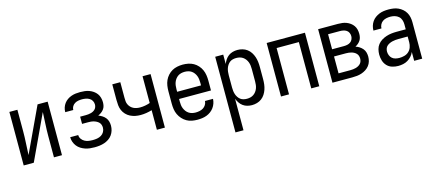

<svg xmlns="http://www.w3.org/2000/svg" viewBox="-52 -1057 4105 1802"><g transform="rotate(-15 2000.0 -156.5)"><path d="M64 0V-520H142V-312Q142 -254 138.5 -197Q135 -140 133 -82L338 -520H436V0H358V-208Q358 -266 361.5 -323Q365 -380 367 -438L162 0Z M753 8Q729 8 706 5.5Q683 3 661 -4.5Q639 -12 619 -24.5Q599 -37 584.5 -55.5Q570 -74 562 -96.5Q554 -119 554 -142V-143H632Q632 -122 644 -105Q656 -88 674 -78Q692 -68 712 -65Q732 -62 753 -62Q774 -62 795 -65.5Q816 -69 834.5 -80Q853 -91 863.5 -110Q874 -129 874 -150Q874 -165 869.5 -178.5Q865 -192 855 -202Q845 -212 832.5 -218.5Q820 -225 806 -229Q792 -233 778 -234Q764 -235 750 -235H694V-305H750Q762 -305 774.5 -306.5Q787 -308 799 -311Q811 -314 822 -320Q833 -326 841.5 -335Q850 -344 854 -356Q858 -368 858 -380Q858 -399 849 -415.5Q840 -432 824 -441.5Q808 -451 789.5 -454.5Q771 -458 753 -458Q735 -458 717 -455Q699 -452 683 -442.5Q667 -433 657.5 -417Q648 -401 648 -383V-382H570V-384Q570 -406 577 -427Q584 -448 597 -465.5Q610 -483 628 -495.5Q646 -508 667 -515.5Q688 -523 709.5 -525.5Q731 -528 753 -528Q775 -528 797 -525.5Q819 -523 840 -515.5Q861 -508 879.5 -495Q898 -482 911 -464.5Q924 -447 930 -425Q936 -403 936 -381Q936 -363 932 -345.5Q928 -328 917 -313.5Q906 -299 891.5 -288.5Q877 -278 861 -271Q880 -264 897.5 -253Q915 -242 928 -226Q941 -210 946.5 -190Q952 -170 952 -149Q952 -125 945 -102Q938 -79 924 -59.5Q910 -40 889.5 -26.5Q869 -13 846.5 -5.5Q824 2 800 5Q776 8 753 8Z M1358 0V-190Q1331 -182 1303 -177.5Q1275 -173 1247 -173Q1221 -173 1196 -178Q1171 -183 1148 -194.5Q1125 -206 1107 -225Q1089 -244 1079 -267.5Q1069 -291 1066.5 -316.5Q1064 -342 1064 -368V-520H1142V-368Q1142 -351 1143.5 -334.5Q1145 -318 1152 -303Q1159 -288 1170.5 -276Q1182 -264 1197 -256.5Q1212 -249 1228.5 -246Q1245 -243 1261 -243Q1286 -243 1310.5 -247.5Q1335 -252 1358 -260V-520H1436V0Z M1752 8Q1725 8 1698 3Q1671 -2 1647.5 -15.5Q1624 -29 1605.5 -49.5Q1587 -70 1575.5 -94.5Q1564 -119 1560 -146Q1556 -173 1556 -200V-320Q1556 -347 1560 -374Q1564 -401 1575 -425.5Q1586 -450 1604.5 -470.5Q1623 -491 1646 -504Q1669 -517 1696 -522.5Q1723 -528 1750 -528Q1777 -528 1804 -522.5Q1831 -517 1854 -504Q1877 -491 1895.5 -470.5Q1914 -450 1925 -425.5Q1936 -401 1940 -374Q1944 -347 1944 -320V-225H1634V-200Q1634 -183 1636 -166Q1638 -149 1644.5 -133Q1651 -117 1661.5 -103Q1672 -89 1686.5 -79.5Q1701 -70 1718 -66Q1735 -62 1752 -62Q1771 -62 1790.5 -66Q1810 -70 1826 -80Q1842 -90 1852.5 -107Q1863 -124 1864 -144H1942Q1941 -121 1933.5 -99.5Q1926 -78 1912.5 -59.5Q1899 -41 1880.5 -27.5Q1862 -14 1841 -6Q1820 2 1797 5Q1774 8 1752 8ZM1866 -295V-320Q1866 -337 1864 -354Q1862 -371 1856 -387Q1850 -403 1839.5 -417Q1829 -431 1815 -440.5Q1801 -450 1784 -454Q1767 -458 1750 -458Q1733 -458 1716 -454Q1699 -450 1685 -440.5Q1671 -431 1660.5 -417Q1650 -403 1644 -387Q1638 -371 1636 -354Q1634 -337 1634 -320V-295Z M2064 215V-520H2142V-429Q2150 -450 2163 -469.5Q2176 -489 2194.5 -502.5Q2213 -516 2235.5 -522Q2258 -528 2281 -528Q2306 -528 2330.5 -521Q2355 -514 2375 -499Q2395 -484 2408.5 -463Q2422 -442 2430 -418.5Q2438 -395 2441 -370Q2444 -345 2444 -320V-200Q2444 -175 2441 -150Q2438 -125 2430 -101.5Q2422 -78 2408.5 -57Q2395 -36 2375 -21Q2355 -6 2330.5 1Q2306 8 2281 8Q2258 8 2235.5 2Q2213 -4 2194.5 -17.5Q2176 -31 2163 -50.5Q2150 -70 2142 -91V215ZM2251 -62Q2268 -62 2284.5 -66Q2301 -70 2315 -79.5Q2329 -89 2339.5 -103Q2350 -117 2356 -133Q2362 -149 2364 -166Q2366 -183 2366 -200V-320Q2366 -337 2364 -354Q2362 -371 2356 -387Q2350 -403 2339.5 -417Q2329 -431 2315 -440.5Q2301 -450 2284.5 -454Q2268 -458 2251 -458Q2234 -458 2217.5 -454Q2201 -450 2188 -440Q2175 -430 2165.5 -415.5Q2156 -401 2151 -385.5Q2146 -370 2144 -353.5Q2142 -337 2142 -320V-200Q2142 -183 2144 -166.5Q2146 -150 2151 -134.5Q2156 -119 2165.5 -104.5Q2175 -90 2188 -80Q2201 -70 2217.5 -66Q2234 -62 2251 -62Z M2564 0V-520H2936V0H2858V-450H2642V0Z M3064 0V-520H3257Q3278 -520 3298.5 -517.5Q3319 -515 3338.5 -507.5Q3358 -500 3375 -487.5Q3392 -475 3404 -458Q3416 -441 3421 -420.5Q3426 -400 3426 -379Q3426 -362 3422.5 -345.5Q3419 -329 3410 -315Q3401 -301 3388 -290Q3375 -279 3360 -271Q3380 -265 3397.5 -253.5Q3415 -242 3428 -226.5Q3441 -211 3446.5 -191Q3452 -171 3452 -150Q3452 -127 3445.5 -104.5Q3439 -82 3424.5 -63.5Q3410 -45 3390.5 -32.5Q3371 -20 3349 -12.5Q3327 -5 3303.5 -2.5Q3280 0 3257 0ZM3142 -304H3257Q3274 -304 3290.5 -307.5Q3307 -311 3320.5 -320.5Q3334 -330 3341 -345.5Q3348 -361 3348 -377Q3348 -394 3341 -409.5Q3334 -425 3320.5 -434Q3307 -443 3290.5 -446.5Q3274 -450 3257 -450H3142ZM3142 -70H3257Q3271 -70 3284 -71.5Q3297 -73 3310 -76.5Q3323 -80 3335 -86.5Q3347 -93 3356 -102.5Q3365 -112 3369.5 -125Q3374 -138 3374 -152Q3374 -165 3370 -178Q3366 -191 3356.5 -201Q3347 -211 3335 -217.5Q3323 -224 3310.5 -227.5Q3298 -231 3284.5 -232.5Q3271 -234 3257 -234H3142Z M3702 8Q3672 8 3643 -1Q3614 -10 3593.5 -32Q3573 -54 3564.5 -83Q3556 -112 3556 -141Q3556 -167 3562.5 -192Q3569 -217 3584.5 -237Q3600 -257 3622 -270.5Q3644 -284 3668.5 -292Q3693 -300 3718 -303Q3743 -306 3769 -306H3858V-355Q3858 -376 3851 -397Q3844 -418 3828 -432Q3812 -446 3791 -452Q3770 -458 3749 -458Q3729 -458 3709.5 -454Q3690 -450 3674 -439Q3658 -428 3649 -410Q3640 -392 3640 -373H3562Q3562 -396 3568.5 -418Q3575 -440 3588 -459Q3601 -478 3619.5 -491.5Q3638 -505 3659 -513.5Q3680 -522 3703 -525Q3726 -528 3749 -528Q3773 -528 3797 -524.5Q3821 -521 3843 -511Q3865 -501 3883.5 -485Q3902 -469 3914 -448Q3926 -427 3931 -403Q3936 -379 3936 -355V0H3858V-86Q3849 -64 3832.5 -45.5Q3816 -27 3795 -14.5Q3774 -2 3750 3Q3726 8 3702 8ZM3732 -62Q3756 -62 3780.5 -68.5Q3805 -75 3823 -91.5Q3841 -108 3849.5 -131.5Q3858 -155 3858 -180V-236H3769Q3754 -236 3738.5 -234.5Q3723 -233 3708.5 -229.5Q3694 -226 3680 -219.5Q3666 -213 3655 -203Q3644 -193 3639 -178.5Q3634 -164 3634 -149Q3634 -131 3641 -113Q3648 -95 3662 -83Q3676 -71 3694.5 -66.5Q3713 -62 3732 -62Z"/></g></svg>

Font: Iosevka Curly
Style: Regular
Weight: 400
Monospace: yes
Designer: Belleve Invis
Foundry: Belleve Invis
Version: Version 22.1.2; ttfautohint (v1.8.4)